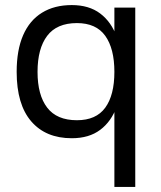

<svg xmlns="http://www.w3.org/2000/svg" viewBox="-20 -535 635 757"><path d="M431 -505H513.3V202H431ZM263 10Q160.3 10 103 -56.7Q45.7 -123.3 45.7 -251.7Q45.7 -337.7 71.2 -396.2Q96.7 -454.7 145.5 -484.8Q194.3 -515 263 -515Q331 -515 375 -481.8Q419 -448.7 440.2 -389.5Q461.3 -330.3 461.3 -251.7Q461.3 -173.7 440.2 -114.8Q419 -56 375 -23Q331 10 263 10ZM283.3 -61Q359 -61 395 -110.5Q431 -160 431 -251.7Q431 -343.3 395 -393.7Q359 -444 283.3 -444Q204 -444 166 -393.7Q128 -343.3 128 -251.7Q128 -160.3 166 -110.7Q204 -61 283.3 -61Z"/></svg>

Font: Asta Sans Light
Style: Regular
Weight: 300
Designer: 42dot
Version: Version 1.000